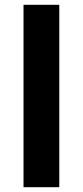

<svg xmlns="http://www.w3.org/2000/svg" viewBox="-20 -780 345 800"><path d="M227 0V-760H78V0Z"/></svg>

Font: Noto Kufi Arabic
Style: Bold
Weight: 700
Designer: Monotype Design Team, David Williams, Khaled Hosny
Foundry: Google LLC
Version: Version 2.109